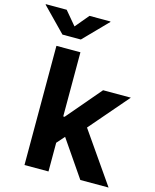

<svg xmlns="http://www.w3.org/2000/svg" viewBox="-198 -1040 915 1132"><g transform="rotate(15 259.0 -474.5)"><path d="M195.3 -335.9H217.3L396 -545.9H565.4L329.6 -272H294.9L195.3 -159.7ZM62.5 -727.5H209V0H62.5ZM239.3 -239.3 337.4 -343.3 575.7 0H403.3ZM135.7 -865.7 205.1 -948.7H333V-945.3L191.9 -800.8H79.6L-61.5 -945.3V-948.7H65.9Z"/></g></svg>

Font: Inter RS Variable
Style: Regular
Weight: 400
Designer: Rasmus Andersson (customised by Maria Ramos and Noel Pretorius)
Foundry: rsms
Version: Version 3.001;Glyphs 3.2.3 (3260)